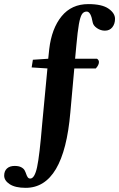

<svg xmlns="http://www.w3.org/2000/svg" viewBox="-71 -718 576 928"><path d="M158.2 -387.2 82 -392.1 87.9 -429.2 162.1 -434.1 167 -481Q178.7 -580.6 226.8 -639.4Q274.9 -698.2 356 -698.2Q421.9 -698.2 453.4 -676.3Q484.9 -654.3 484.9 -627Q484.9 -602.5 471.9 -586.2Q459 -569.8 436 -569.8Q415.5 -569.8 397.7 -582Q379.9 -594.2 377 -609.9Q368.2 -662.1 348.1 -662.1Q333 -662.1 324.7 -648.7Q316.4 -635.3 310.3 -601.1Q304.2 -566.9 297.9 -497.1L292 -434.1H397.9Q407.2 -427.7 407.2 -418Q407.2 -403.8 392.1 -387.2H288.1L269 -174.8Q237.8 189.9 53.2 189.9Q2.9 189.9 -23.9 172.4Q-50.8 154.8 -50.8 130.9Q-50.8 108.9 -37.4 96.4Q-23.9 84 0 84Q19.5 84 31.5 90.3Q43.5 96.7 48.1 105.5Q52.7 114.3 55.7 123.3Q58.6 132.3 63 138.7Q67.4 145 75.2 145Q96.2 145 108.2 90.1Q120.1 35.2 132.8 -118.2Z"/></svg>

Font: Common Serif
Style: Bold
Weight: 700
Designer: Philipp H. Poll, Khaled Hosny
Foundry: Stefan Peev, Context Ltd.
Version: Version 1.026